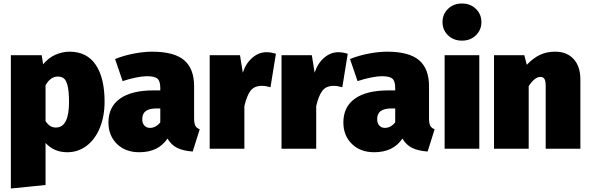

<svg xmlns="http://www.w3.org/2000/svg" viewBox="-20 -849 3368 1096"><path d="M577 -269Q577 -186 550.5 -120.5Q524 -55 475.5 -17.5Q427 20 364 20Q288 20 240 -33V207L42 227V-534H218L226 -482Q258 -520 297.5 -537Q337 -554 377 -554Q476 -554 526.5 -479Q577 -404 577 -269ZM374 -266Q374 -327 366 -359Q358 -391 344.5 -401.5Q331 -412 310 -412Q268 -412 240 -362V-158Q253 -138 267 -129.5Q281 -121 299 -121Q374 -121 374 -266Z M1120 -111 1080 16Q1026 12 992 -4.5Q958 -21 936 -58Q884 20 775 20Q696 20 647.5 -27.5Q599 -75 599 -150Q599 -239 665 -286Q731 -333 857 -333H895V-346Q895 -386 879 -400Q863 -414 818 -414Q794 -414 756.5 -406.5Q719 -399 680 -386L637 -512Q686 -532 743.5 -543Q801 -554 848 -554Q974 -554 1031 -505.5Q1088 -457 1088 -357V-173Q1088 -145 1095 -131.5Q1102 -118 1120 -111ZM895 -151V-230H874Q832 -230 812 -215Q792 -200 792 -169Q792 -146 804 -132.5Q816 -119 836 -119Q854 -119 869.5 -128Q885 -137 895 -151Z M1555 -542 1524 -351Q1497 -359 1475 -359Q1431 -359 1409.5 -330Q1388 -301 1375 -243V0H1177V-534H1350L1366 -434Q1383 -487 1420 -519Q1457 -551 1501 -551Q1527 -551 1555 -542Z M1965 -542 1934 -351Q1907 -359 1885 -359Q1841 -359 1819.5 -330Q1798 -301 1785 -243V0H1587V-534H1760L1776 -434Q1793 -487 1830 -519Q1867 -551 1911 -551Q1937 -551 1965 -542Z M2461 -111 2421 16Q2367 12 2333 -4.5Q2299 -21 2277 -58Q2225 20 2116 20Q2037 20 1988.5 -27.5Q1940 -75 1940 -150Q1940 -239 2006 -286Q2072 -333 2198 -333H2236V-346Q2236 -386 2220 -400Q2204 -414 2159 -414Q2135 -414 2097.5 -406.5Q2060 -399 2021 -386L1978 -512Q2027 -532 2084.5 -543Q2142 -554 2189 -554Q2315 -554 2372 -505.5Q2429 -457 2429 -357V-173Q2429 -145 2436 -131.5Q2443 -118 2461 -111ZM2236 -151V-230H2215Q2173 -230 2153 -215Q2133 -200 2133 -169Q2133 -146 2145 -132.5Q2157 -119 2177 -119Q2195 -119 2210.5 -128Q2226 -137 2236 -151Z M2716 0H2518V-534H2716ZM2728 -723Q2728 -678 2696.5 -647.5Q2665 -617 2617 -617Q2569 -617 2537.5 -647.5Q2506 -678 2506 -723Q2506 -768 2537.5 -798.5Q2569 -829 2617 -829Q2665 -829 2696.5 -798.5Q2728 -768 2728 -723Z M3293 -394V0H3095V-358Q3095 -388 3087.5 -399Q3080 -410 3065 -410Q3032 -410 2998 -357V0H2800V-534H2973L2987 -479Q3024 -518 3062.5 -536Q3101 -554 3149 -554Q3216 -554 3254.5 -512Q3293 -470 3293 -394Z"/></svg>

Font: FiraGO Heavy
Style: Regular
Weight: 900
Designer: bBox Type
Foundry: bBox Type GmbH
Version: Version 1.001